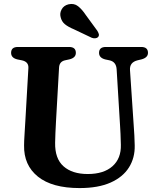

<svg xmlns="http://www.w3.org/2000/svg" viewBox="-20 -939 802 977"><path d="M591 -298.5 573.5 -586.5Q571 -624.5 537.5 -632L516 -636.5Q484 -644.5 484 -670Q484 -700 518.5 -700H698.5Q733 -700 733 -670Q733 -646 700.5 -637L679.5 -632Q638.5 -621.5 641.5 -582L660.5 -299Q664.5 -249 665.5 -199Q667 -136 636.2 -87Q605.5 -38 542.8 -10Q480 18 385 18Q245.5 18 173 -40.2Q100.5 -98.5 102.5 -199.5Q102.5 -219 104.8 -254.5Q107 -290 109 -324L124.5 -593.5Q126 -624.5 91.5 -632L69 -636.5Q36.5 -644 36.5 -670Q36.5 -700 71 -700H331.5Q366 -700 366 -670Q366 -645 333.5 -637L310.5 -632Q282 -625.5 280.5 -595L265 -322Q263 -288.5 262 -261.5Q261 -234.5 260.5 -213Q259 -132 303.2 -92.8Q347.5 -53.5 426.5 -53.5Q508 -53.5 552.5 -93.2Q597 -133 595 -202.5Q594.5 -236.5 593.2 -258Q592 -279.5 591 -298.5ZM417 -862 475.5 -782Q480.5 -773.5 482.8 -765.8Q485 -758 479.5 -751Q474 -745 465 -744.2Q456 -743.5 447.5 -746.5L356 -790Q327 -802 310.2 -815.8Q293.5 -829.5 288.5 -852Q283 -872 293.8 -891.5Q304.5 -911 328.5 -917Q356.5 -923.5 377 -907.5Q397.5 -891.5 417 -862Z"/></svg>

Font: Fraunces 9pt S050 SemiBold
Style: Regular
Weight: 600
Version: Version 1.000; ttfautohint (v1.8.3)